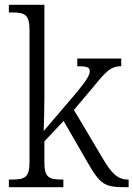

<svg xmlns="http://www.w3.org/2000/svg" viewBox="-20 -780 556 800"><path d="M17 0H244V-32H239C187 -32 165 -38 165 -102V-191L245 -276L345 -103C398 -10 417 0 504 0H516V-32H512C471 -32 444 -58 408 -120L288 -322L364 -412C419 -479 439 -504 485 -504V-536H302V-504C339 -504 354 -501 354 -484C354 -468 343 -446 285 -378L162 -234C163 -258 165 -333 165 -374V-760H17V-728H32C80 -728 103 -721 103 -656V-105C103 -39 82 -32 29 -32H17Z"/></svg>

Font: Noto Serif Thai SemiCondensed Light
Style: Regular
Weight: 300
Width: 4
Designer: Monotype Design Team
Foundry: Monotype Imaging Inc.
Version: Version 2.002